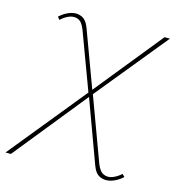

<svg xmlns="http://www.w3.org/2000/svg" viewBox="-165 -607 816 895"><g transform="rotate(15 243.5 -160.0)"><path d="M507 161Q482 184 453 193Q424 202 399.5 191.5Q375 181 362 145L251 -157L-32 194H-58L243 -176L140 -453Q127 -487 107 -495Q87 -503 65 -494.5Q43 -486 25 -468L14 -481Q39 -504 67 -513Q95 -522 119 -511.5Q143 -501 156 -466L257 -193L519 -517H545L265 -174L378 132Q391 166 411.5 175Q432 184 454.5 175Q477 166 495 149Z"/></g></svg>

Font: Montserrat Thin
Style: Italic
Weight: 100
Italic angle: -11.3°
Designer: Julieta Ulanovsky
Foundry: Julieta Ulanovsky
Version: Version 9.000; ttfautohint (v1.8.4.7-5d5b)